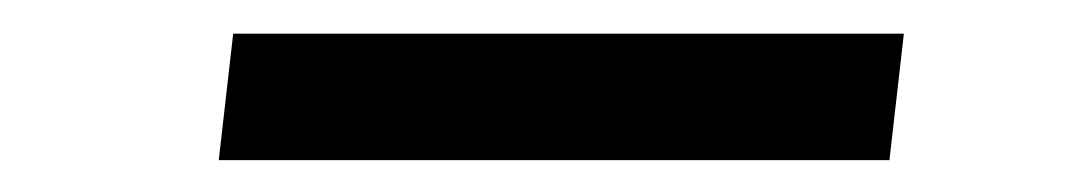

<svg xmlns="http://www.w3.org/2000/svg" viewBox="-20 -436 658 117"><path d="M113.3 -338.4H522L530.8 -415.5H122.1Z"/></svg>

Font: Merriweather
Style: Italic
Weight: 400
Italic angle: -7.5°
Designer: Eben Sorkin
Foundry: Eben Sorkin
Version: Version 1.001